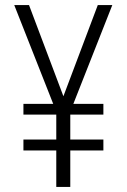

<svg xmlns="http://www.w3.org/2000/svg" viewBox="-20 -734 499 754"><path d="M229 -356 364 -714H421L268 -326H386V-284H256V-186H386V-143H256V0H201V-143H72V-186H201V-284H72V-326H189L36 -714H94Z"/></svg>

Font: Noto Sans Gujarati UI Condensed Light
Style: Regular
Weight: 300
Width: 3
Designer: Jelle Bosma - Monotype Design Team, Universal Thirst
Foundry: Monotype Imaging Inc.
Version: Version 2.106; ttfautohint (v1.8.4.7-5d5b)